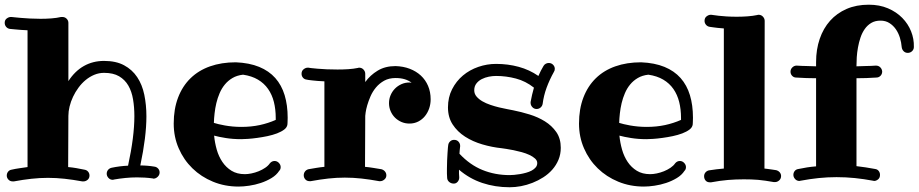

<svg xmlns="http://www.w3.org/2000/svg" viewBox="-20 -768 3909 817"><path d="M632.8 -7.8Q630.9 -7.8 629.9 -8.8Q612.8 -11.2 596.2 -12.2Q579.6 -13.2 563 -13.2Q538.1 -13.2 513.4 -10.7Q488.8 -8.3 463.9 -3.9Q462.9 -2.9 461.9 -2.9Q460.9 -2.9 460 -2.9Q448.7 -2.9 441.4 -11Q434.1 -19 434.1 -28.8Q434.1 -38.1 439.9 -45.2Q445.8 -52.2 455.1 -54.2Q489.7 -61.5 524.9 -63Q551.8 -186.5 551.8 -273.9Q551.8 -312 546.1 -345.5Q540.5 -378.9 526.1 -403.8Q511.7 -428.7 486.8 -443.4Q461.9 -458 422.9 -458Q400.9 -458 381.1 -449.7Q361.3 -441.4 344.5 -427.5Q327.6 -413.6 314 -395Q300.3 -376.5 290.8 -356.2Q281.2 -335.9 276.1 -314.9Q271 -293.9 271 -274.9L270 -57.1Q287.1 -55.7 304.4 -52.7Q321.8 -49.8 339.8 -45.9Q349.1 -44.4 355 -37.4Q360.8 -30.3 360.8 -21Q360.8 -9.8 352.8 -2.9Q344.7 3.9 335 3.9H330.1Q290.5 -3.4 254.9 -7.3Q219.2 -11.2 184.1 -11.2Q149.4 -11.2 113.8 -7.3Q78.1 -3.4 39.1 3.9H34.2Q22.9 3.9 15.9 -3.7Q8.8 -11.2 8.8 -21Q8.8 -30.3 14.4 -37.4Q20 -44.4 28.8 -45.9Q45.9 -49.8 63.2 -52.2Q80.6 -54.7 97.2 -57.1V-639.2Q66.4 -640.6 45.4 -642.8Q24.4 -645 22 -645Q12.2 -646.5 6.1 -653.8Q0 -661.1 0 -670.9Q0 -683.1 8.8 -689.5Q17.6 -695.8 25.9 -695.8H28.8Q29.3 -695.8 40 -694.6Q50.8 -693.4 68.1 -691.9Q85.4 -690.4 107.4 -689.2Q129.4 -688 152.8 -688Q176.3 -688 198.7 -689.7Q221.2 -691.4 240.2 -695.8H245.1Q256.3 -695.8 263.7 -688.2Q271 -680.7 271 -670.9V-422.9Q298.8 -465.8 337.2 -487.3Q375.5 -508.8 422.9 -508.8Q473.6 -508.8 508.1 -490.2Q542.5 -471.7 563.7 -439.9Q585 -408.2 594 -365Q603 -321.8 603 -272.9Q603 -186.5 577.1 -64Q592.3 -64 607.2 -62.7Q622.1 -61.5 636.2 -59.1Q646 -58.1 652.6 -51Q659.2 -43.9 659.2 -34.2Q659.2 -23.4 650.9 -15.6Q642.6 -7.8 632.8 -7.8Z M1153.3 -257.8V-266.1Q1153.3 -302.7 1145.5 -334Q1137.7 -365.2 1120.8 -389.4Q1104 -413.6 1077.6 -429.2Q1051.3 -444.8 1014.2 -450.2Q988.3 -447.3 969.2 -436Q950.2 -424.8 936.8 -408.4Q923.3 -392.1 914.6 -371.6Q905.8 -351.1 900.6 -329.3Q895.5 -307.6 893.1 -285.9Q890.6 -264.2 890.1 -245.1Q897.9 -242.7 909.9 -239.7Q921.9 -236.8 937 -234.1Q952.1 -231.4 970 -229.7Q987.8 -228 1007.3 -228Q1048.8 -228 1085.2 -235.8Q1121.6 -243.7 1153.3 -257.8ZM1203.1 -238.8Q1201.7 -226.1 1189.5 -216.8Q1177.2 -207.5 1158.7 -200.4Q1140.1 -193.4 1117.9 -188.7Q1095.7 -184.1 1074.2 -181.2Q1052.7 -178.2 1034.7 -177Q1016.6 -175.8 1006.3 -175.8Q970.7 -175.8 940.7 -180.7Q910.6 -185.5 891.1 -190.9Q894 -160.6 902.3 -131.3Q910.6 -102.1 926.3 -78.9Q941.9 -55.7 965.3 -41.3Q988.8 -26.9 1022 -26.9Q1034.2 -26.9 1049.8 -30Q1065.4 -33.2 1080.6 -39.3Q1095.7 -45.4 1108.4 -54Q1121.1 -62.5 1128.4 -73.2Q1136.7 -83 1148.4 -83Q1158.7 -83 1166.5 -75Q1174.3 -66.9 1174.3 -57.1Q1174.3 -46.9 1168 -41Q1156.2 -22.9 1135.3 -10.3Q1114.3 2.4 1089.8 10.5Q1065.4 18.6 1040.5 22.2Q1015.6 25.9 995.1 25.9Q936.5 25.9 886.2 5.1Q835.9 -15.6 798.8 -51.8Q761.7 -87.9 740.5 -136.7Q719.2 -185.5 719.2 -242.2Q719.2 -304.2 737.8 -352.8Q756.3 -401.4 790.5 -434.8Q824.7 -468.3 873.5 -485.6Q922.4 -502.9 983.4 -502.9Q1041 -500.5 1082.8 -483.4Q1124.5 -466.3 1151.4 -436Q1178.2 -405.8 1191.2 -363Q1204.1 -320.3 1204.1 -267.1Q1204.1 -254.9 1203.6 -247.8Q1203.1 -240.7 1203.1 -238.8Z M1722.2 -242.2Q1704.1 -242.2 1688.2 -249Q1672.4 -255.9 1660.6 -267.6Q1648.9 -279.3 1642.1 -295.2Q1635.3 -311 1635.3 -329.1Q1635.3 -347.2 1642.1 -363Q1648.9 -378.9 1660.6 -390.9Q1672.4 -402.8 1688.2 -409.9Q1704.1 -417 1722.2 -417Q1724.6 -417 1726.8 -416.5Q1729 -416 1731.4 -416Q1718.8 -425.8 1701.9 -430.9Q1685.1 -436 1663.1 -436Q1635.3 -436 1614.7 -424.6Q1594.2 -413.1 1579.8 -395.8Q1565.4 -378.4 1556.6 -358.2Q1547.9 -337.9 1542.7 -320.1Q1537.6 -302.2 1535.9 -289.6Q1534.2 -276.9 1534.2 -274.9L1533.2 -58.1Q1550.3 -56.6 1567.6 -53.7Q1585 -50.8 1603 -47.9Q1612.3 -45.4 1618.2 -38.3Q1624 -31.2 1624 -22Q1624 -11.2 1615.7 -4.2Q1607.4 2.9 1598.1 2.9H1593.3Q1553.7 -4.4 1518.1 -8.3Q1482.4 -12.2 1447.3 -12.2Q1412.1 -12.2 1377 -8.3Q1341.8 -4.4 1302.2 2.9H1297.4Q1286.1 2.9 1279.3 -4.6Q1272.5 -12.2 1272.5 -22Q1272.5 -31.2 1277.8 -38.3Q1283.2 -45.4 1292.5 -47.9Q1309.6 -50.8 1326.7 -53.7Q1343.8 -56.6 1360.4 -58.1V-421.9Q1329.6 -423.3 1308.6 -425.8Q1287.6 -428.2 1285.2 -429.2Q1275.4 -430.2 1269.3 -437.3Q1263.2 -444.3 1263.2 -454.1Q1263.2 -466.3 1271.7 -473.1Q1280.3 -480 1289.1 -480H1292.5Q1293 -479.5 1303.7 -478.3Q1314.5 -477.1 1331.5 -475.6Q1348.6 -474.1 1370.8 -473.1Q1393.1 -472.2 1416 -472.2Q1439.5 -472.2 1461.9 -473.6Q1484.4 -475.1 1503.4 -479Q1504.4 -480 1508.3 -480Q1519.5 -480 1526.9 -471.9Q1534.2 -463.9 1534.2 -454.1V-418.9Q1555.2 -448.2 1587.2 -467.5Q1619.1 -486.8 1663.1 -486.8Q1696.3 -485.8 1723.6 -475.3Q1751 -464.8 1770.8 -446.5Q1790.5 -428.2 1801.5 -402.6Q1812.5 -377 1812.5 -345.2Q1812.5 -325.2 1806.2 -306.6Q1799.8 -288.1 1788.1 -273.7Q1776.4 -259.3 1759.5 -250.7Q1742.7 -242.2 1722.2 -242.2Z M2366.2 -139.2Q2366.2 -111.3 2356.4 -88.1Q2346.7 -64.9 2330.1 -46.1Q2313.5 -27.3 2291.7 -13.4Q2270 0.5 2245.8 10Q2221.7 19.5 2196.8 24.2Q2171.9 28.8 2148.9 28.8Q2086.9 28.8 2032.2 10.5Q1977.5 -7.8 1933.1 -45.9Q1933.1 -37.6 1933.1 -29.5Q1933.1 -21.5 1934.1 -14.2V-12.2Q1934.1 -2.4 1927.5 5.4Q1920.9 13.2 1911.1 13.2Q1899.9 13.2 1891.8 6.6Q1883.8 0 1882.8 -9.8Q1881.8 -19.5 1881.8 -29.5Q1881.8 -39.6 1881.8 -49.8Q1881.8 -67.9 1882.6 -85.4Q1883.3 -103 1884.3 -116.9Q1885.3 -130.9 1886 -139.9Q1886.7 -148.9 1887.2 -149.9Q1888.2 -159.7 1895.3 -166.3Q1902.3 -172.9 1912.1 -172.9Q1924.3 -172.9 1931.2 -165Q1938 -157.2 1938 -147.9V-145Q1937.5 -141.1 1937 -136.2Q1936.5 -132.3 1936 -126.5Q1935.5 -120.6 1935.1 -113.8Q1979.5 -66.4 2033 -44.7Q2086.4 -22.9 2148.9 -22.9Q2156.2 -22.9 2168 -23.9Q2179.7 -24.9 2192.6 -27.1Q2205.6 -29.3 2218.8 -33Q2231.9 -36.6 2242.4 -42.2Q2252.9 -47.9 2259.5 -55.7Q2266.1 -63.5 2266.1 -74.2Q2266.1 -85 2256.6 -93.5Q2247.1 -102.1 2232.4 -108.9Q2217.8 -115.7 2200 -120.6Q2182.1 -125.5 2165.3 -128.9Q2148.4 -132.3 2135 -134.3Q2121.6 -136.2 2115.2 -137.2Q2073.2 -141.6 2032.5 -153.6Q1991.7 -165.5 1959 -186.5Q1926.3 -207.5 1906.2 -238.3Q1886.2 -269 1886.2 -311Q1886.2 -354 1903.8 -388.4Q1921.4 -422.9 1950 -446.8Q1978.5 -470.7 2015.4 -483.4Q2052.2 -496.1 2090.8 -496.1Q2141.6 -496.1 2187.3 -483.6Q2232.9 -471.2 2271 -444.8Q2275.4 -455.6 2281.2 -466.6Q2287.1 -477.5 2293 -487.8Q2296.9 -494.1 2303 -497.1Q2309.1 -500 2314.9 -500Q2326.2 -500 2333.5 -492.4Q2340.8 -484.9 2340.8 -475.1Q2340.8 -467.3 2336.9 -461.9Q2318.4 -428.7 2305.9 -394.8Q2293.5 -360.8 2289.1 -326.2Q2287.6 -316.9 2280.3 -310.5Q2272.9 -304.2 2263.2 -304.2Q2252.4 -304.2 2245.1 -312.3Q2237.8 -320.3 2237.8 -330.1V-334Q2243.2 -364.3 2252 -395Q2216.8 -422.9 2175.3 -433.8Q2133.8 -444.8 2090.8 -444.8Q2076.2 -444.8 2060.1 -441.7Q2043.9 -438.5 2030 -431.4Q2016.1 -424.3 2007.1 -412.6Q1998 -400.9 1998 -383.8Q1998 -368.7 2007.8 -357.2Q2017.6 -345.7 2032.7 -336.9Q2047.9 -328.1 2066.7 -321.8Q2085.4 -315.4 2103.8 -311Q2122.1 -306.6 2137.9 -303.7Q2153.8 -300.8 2163.1 -298.8Q2197.3 -292 2233.2 -281Q2269 -270 2298.6 -251.7Q2328.1 -233.4 2347.2 -206.1Q2366.2 -178.7 2366.2 -139.2Z M2877.9 -257.8V-266.1Q2877.9 -302.7 2870.1 -334Q2862.3 -365.2 2845.5 -389.4Q2828.6 -413.6 2802.2 -429.2Q2775.9 -444.8 2738.8 -450.2Q2712.9 -447.3 2693.8 -436Q2674.8 -424.8 2661.4 -408.4Q2647.9 -392.1 2639.2 -371.6Q2630.4 -351.1 2625.2 -329.3Q2620.1 -307.6 2617.7 -285.9Q2615.2 -264.2 2614.7 -245.1Q2622.6 -242.7 2634.5 -239.7Q2646.5 -236.8 2661.6 -234.1Q2676.8 -231.4 2694.6 -229.7Q2712.4 -228 2731.9 -228Q2773.4 -228 2809.8 -235.8Q2846.2 -243.7 2877.9 -257.8ZM2927.7 -238.8Q2926.3 -226.1 2914.1 -216.8Q2901.9 -207.5 2883.3 -200.4Q2864.7 -193.4 2842.5 -188.7Q2820.3 -184.1 2798.8 -181.2Q2777.3 -178.2 2759.3 -177Q2741.2 -175.8 2731 -175.8Q2695.3 -175.8 2665.3 -180.7Q2635.3 -185.5 2615.7 -190.9Q2618.7 -160.6 2627 -131.3Q2635.3 -102.1 2650.9 -78.9Q2666.5 -55.7 2689.9 -41.3Q2713.4 -26.9 2746.6 -26.9Q2758.8 -26.9 2774.4 -30Q2790 -33.2 2805.2 -39.3Q2820.3 -45.4 2833 -54Q2845.7 -62.5 2853 -73.2Q2861.3 -83 2873 -83Q2883.3 -83 2891.1 -75Q2898.9 -66.9 2898.9 -57.1Q2898.9 -46.9 2892.6 -41Q2880.9 -22.9 2859.9 -10.3Q2838.9 2.4 2814.5 10.5Q2790 18.6 2765.1 22.2Q2740.2 25.9 2719.7 25.9Q2661.1 25.9 2610.8 5.1Q2560.5 -15.6 2523.4 -51.8Q2486.3 -87.9 2465.1 -136.7Q2443.8 -185.5 2443.8 -242.2Q2443.8 -304.2 2462.4 -352.8Q2481 -401.4 2515.1 -434.8Q2549.3 -468.3 2598.1 -485.6Q2647 -502.9 2708 -502.9Q2765.6 -500.5 2807.4 -483.4Q2849.1 -466.3 2876 -436Q2902.8 -405.8 2915.8 -363Q2928.7 -320.3 2928.7 -267.1Q2928.7 -254.9 2928.2 -247.8Q2927.7 -240.7 2927.7 -238.8Z M3277.8 6.8H3272.9Q3253.4 3.4 3237.3 1Q3221.2 -1.5 3206.5 -2.7Q3191.9 -3.9 3177 -4.4Q3162.1 -4.9 3145 -4.9Q3110.4 -4.9 3077.6 -2.2Q3044.9 0.5 3005.9 7.8H3001Q2988.8 7.8 2982.4 0.2Q2976.1 -7.3 2976.1 -18.1Q2976.1 -26.9 2981.4 -33.7Q2986.8 -40.5 2996.1 -43Q3014.2 -45.9 3028.8 -47.6Q3043.5 -49.3 3060.1 -50.8V-647Q3029.3 -649.4 3015.9 -651.6Q3002.4 -653.8 3000 -653.8Q2990.2 -655.3 2984.1 -662.6Q2978 -669.9 2978 -679.2Q2978 -691.9 2986.8 -698.5Q2995.6 -705.1 3003.9 -705.1H3006.8Q3007.3 -705.1 3015.6 -703.9Q3023.9 -702.6 3038.3 -700.9Q3052.7 -699.2 3072.5 -698Q3092.3 -696.8 3115.7 -696.8Q3139.2 -696.8 3161.6 -698.5Q3184.1 -700.2 3202.6 -704.1Q3204.1 -705.1 3208 -705.1Q3219.2 -705.1 3226.6 -697Q3233.9 -689 3233.9 -679.2L3232.9 -50.8Q3241.2 -49.8 3246.8 -49.1Q3252.4 -48.3 3257.6 -47.6Q3262.7 -46.9 3268.3 -46.1Q3273.9 -45.4 3282.7 -43.9Q3292 -41.5 3297.9 -34.7Q3303.7 -27.8 3303.7 -19Q3303.7 -7.8 3295.7 -0.5Q3287.6 6.8 3277.8 6.8Z M3868.7 -568.8V-567.9Q3868.7 -557.6 3861.1 -550.3Q3853.5 -543 3842.8 -543Q3832 -543 3825 -550.3Q3817.9 -557.6 3816.9 -567.9Q3815.4 -587.4 3809.3 -607.4Q3803.2 -627.4 3792 -643.6Q3780.8 -659.7 3764.6 -669.9Q3748.5 -680.2 3726.6 -680.2Q3703.6 -680.2 3687.3 -670.4Q3670.9 -660.6 3659.7 -644.5Q3648.4 -628.4 3641.6 -608.2Q3634.8 -587.9 3630.9 -566.4Q3627 -544.9 3625.7 -524.7Q3624.5 -504.4 3624.5 -488.8V-485.8Q3645 -486.8 3665.5 -487.1Q3686 -487.3 3706.5 -488.8H3707.5Q3718.3 -488.8 3725.6 -481.7Q3732.9 -474.6 3733.9 -463.9Q3733.9 -452.6 3726.6 -445.3Q3719.2 -438 3709 -438Q3666.5 -435.1 3624.5 -435.1V-61Q3644.5 -58.6 3664.3 -55.7Q3684.1 -52.7 3704.6 -48.8Q3713.9 -47.4 3719.2 -40.3Q3724.6 -33.2 3724.6 -23.9Q3724.6 -11.2 3716.3 -4.6Q3708 2 3699.7 2Q3698.2 2 3697.3 1.5Q3696.3 1 3694.8 1Q3656.2 -6.3 3617.7 -10.3Q3579.1 -14.2 3539.6 -14.2Q3501.5 -14.2 3463.4 -10.3Q3425.3 -6.3 3386.7 1Q3385.3 1 3384 1.5Q3382.8 2 3381.8 2Q3370.6 2 3363.3 -6.1Q3356 -14.2 3356 -23.9Q3356 -33.2 3361.6 -40.3Q3367.2 -47.4 3377 -48.8Q3395.5 -52.7 3414.3 -55.7Q3433.1 -58.6 3452.6 -60.1V-435.1Q3411.6 -435.1 3367.7 -438Q3357.9 -438 3350.8 -445.3Q3343.8 -452.6 3343.8 -462.9Q3343.8 -473.6 3351.6 -481.2Q3359.4 -488.8 3369.6 -488.8H3370.6Q3391.1 -487.3 3411.6 -487.1Q3432.1 -486.8 3452.6 -485.8V-503.9Q3452.6 -557.6 3468 -602.5Q3483.4 -647.5 3512.2 -679.7Q3541 -711.9 3582.5 -730Q3624 -748 3676.8 -748Q3722.2 -748 3758.3 -732.7Q3794.4 -717.3 3819.3 -691.9Q3844.2 -666.5 3856.9 -634.5Q3869.6 -602.5 3868.7 -568.8Z"/></svg>

Font: Ribeye
Style: Regular
Weight: 400
Designer: Astigmatic (AOETI)
Foundry: Astigmatic (AOETI)
Version: Version 1.000